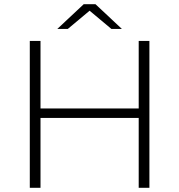

<svg xmlns="http://www.w3.org/2000/svg" viewBox="-20 -895 854 915"><path d="M641 -700H692V0H641V-333H173V0H122V-700H173V-378H641ZM561 -757H511L407 -844L303 -757H253L379 -875H435Z"/></svg>

Font: Montserrat Light Alt1
Style: Light
Weight: 500
Designer: Differentunic
Foundry: Julieta Ulanovsky
Version: 0.1